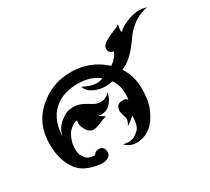

<svg xmlns="http://www.w3.org/2000/svg" viewBox="-106 -680 933 855"><g transform="rotate(-30 360.0 -252.5)"><path d="M616 -491Q678 -517 720 -500Q679 -493 647 -469Q615 -445 597 -418Q545 -342 500 -320Q494 -317 487 -314Q519 -266 520 -203.5Q521 -141 505 -102Q473 -23 415.5 -6Q358 11 323 -25Q354 -19 370 -24Q386 -29 404.5 -46.5Q423 -64 423 -115Q394 -90 383 -85Q397 -108 394 -120.5Q391 -133 386 -148.5Q381 -164 387.5 -178Q394 -192 406 -194Q434 -200 443 -185Q447 -199 444.5 -231.5Q442 -264 423 -292Q389 -284 360 -290Q303 -302 290 -340Q340 -315 370 -320Q381 -322 392 -325Q349 -360 283 -360Q217 -360 174 -330Q111 -287 107 -189Q109 -194 110 -200Q120 -241 170 -270Q185 -279 211 -280Q237 -281 259 -269.5Q281 -258 298 -247.5Q315 -237 337 -238Q359 -239 380 -260Q372 -224 348.5 -203.5Q325 -183 290 -190Q292 -188 303 -182Q314 -176 320 -170Q309 -170 277 -156Q245 -142 229 -150.5Q213 -159 203 -182Q193 -205 200 -220Q187 -220 170 -207.5Q153 -195 145 -180Q119 -131 132 -83Q140 -70 144 -64Q158 -46 191 -45Q199 -59 213.5 -61Q228 -63 236.5 -56Q245 -49 246.5 -36Q248 -23 243 -15Q228 6 189 1Q109 -9 77 -56Q50 -94 43 -149Q27 -285 117 -360Q179 -413 257 -419Q369 -429 453 -354Q486 -377 495 -405Q484 -404 476.5 -412.5Q469 -421 470.5 -434.5Q472 -448 493 -461Q514 -474 539.5 -483.5Q565 -493 570 -500Q572 -496 568 -482Q564 -468 570 -460Q579 -476 616 -491Z"/></g></svg>

Font: SOV_mook
Style: Book
Weight: 400
Version: Version 1.00